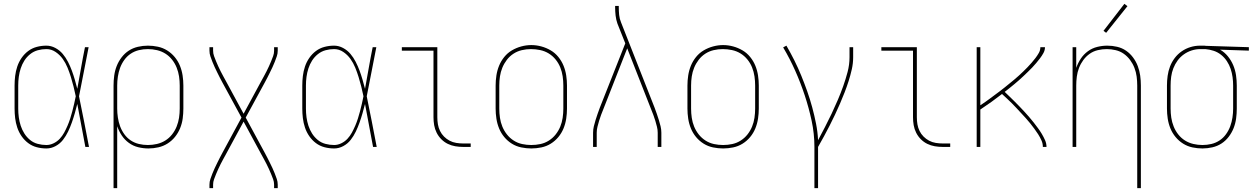

<svg xmlns="http://www.w3.org/2000/svg" viewBox="-20 -766 6540 1001"><path d="M222 8Q196 8 171.5 1.5Q147 -5 127 -20Q107 -35 92.5 -56Q78 -77 70 -101Q62 -125 59 -150Q56 -175 56 -200V-320Q56 -345 59 -370Q62 -395 70 -419Q78 -443 92.5 -464Q107 -485 127 -500Q147 -515 171.5 -521.5Q196 -528 222 -528Q246 -528 268.5 -516Q291 -504 307 -485Q323 -466 334.5 -443.5Q346 -421 354.5 -398Q363 -375 370 -351Q377 -327 383 -303Q393 -357 402.5 -411.5Q412 -466 423 -520H442Q429 -456 417 -391.5Q405 -327 392 -264Q406 -198 418.5 -132Q431 -66 444 0H425Q414 -56 404 -112Q394 -168 383 -224Q377 -200 370 -175.5Q363 -151 354.5 -127Q346 -103 335 -80Q324 -57 308.5 -37Q293 -17 270 -4.5Q247 8 222 8ZM222 -10Q241 -10 259.5 -19Q278 -28 291.5 -42.5Q305 -57 314.5 -74.5Q324 -92 332 -110.5Q340 -129 346 -148Q352 -167 357 -186Q362 -205 366.5 -224.5Q371 -244 375 -264Q370 -289 363.5 -314.5Q357 -340 349.5 -364.5Q342 -389 332 -413.5Q322 -438 307 -459Q292 -480 270 -495Q248 -510 222 -510Q199 -510 177 -504Q155 -498 137 -483.5Q119 -469 107 -450Q95 -431 88 -409.5Q81 -388 78 -365.5Q75 -343 75 -320V-200Q75 -177 78 -154.5Q81 -132 88 -110.5Q95 -89 107 -70Q119 -51 136.5 -36.5Q154 -22 176.5 -16Q199 -10 222 -10Z M572 215V-320Q572 -346 575.5 -372Q579 -398 588.5 -422Q598 -446 614 -467Q630 -488 651.5 -502Q673 -516 699 -522Q725 -528 751 -528Q777 -528 803 -522.5Q829 -517 851.5 -503Q874 -489 891 -468.5Q908 -448 918 -423.5Q928 -399 932 -372.5Q936 -346 936 -320V-200Q936 -174 932.5 -148Q929 -122 919 -97.5Q909 -73 892.5 -52.5Q876 -32 854 -18Q832 -4 806 2Q780 8 754 8Q727 8 700.5 1.5Q674 -5 652 -21Q630 -37 615 -59.5Q600 -82 591 -108V215ZM751 -10Q775 -10 798.5 -15.5Q822 -21 842 -33.5Q862 -46 877 -65Q892 -84 901 -106.5Q910 -129 913.5 -152.5Q917 -176 917 -200V-320Q917 -344 913.5 -367.5Q910 -391 901 -413.5Q892 -436 877 -455Q862 -474 842 -486.5Q822 -499 798.5 -504.5Q775 -510 751 -510Q727 -510 704 -504.5Q681 -499 661.5 -486Q642 -473 628 -453.5Q614 -434 606 -412Q598 -390 594.5 -366.5Q591 -343 591 -320V-200Q591 -177 594.5 -153.5Q598 -130 606 -108Q614 -86 628 -66.5Q642 -47 661.5 -34Q681 -21 704 -15.5Q727 -10 751 -10Z M1072 215V197Q1072 181 1077 167Q1082 153 1087.5 138.5Q1093 124 1099.5 110.5Q1106 97 1112.5 83.5Q1119 70 1126 56.5Q1133 43 1140 30L1239 -153L1140 -335Q1133 -348 1126 -361.5Q1119 -375 1112.5 -388.5Q1106 -402 1099.5 -415.5Q1093 -429 1087.5 -443.5Q1082 -458 1077 -472Q1072 -486 1072 -502V-520H1091V-502Q1091 -487 1096 -473.5Q1101 -460 1106.5 -446.5Q1112 -433 1118 -420Q1124 -407 1130.5 -394Q1137 -381 1144 -368.5Q1151 -356 1158 -343L1250 -173L1342 -343Q1349 -356 1356 -368.5Q1363 -381 1369.5 -394Q1376 -407 1382 -420Q1388 -433 1393.5 -446.5Q1399 -460 1404 -473.5Q1409 -487 1409 -502V-520H1428V-502Q1428 -486 1423 -472Q1418 -458 1412.5 -443.5Q1407 -429 1400.5 -415.5Q1394 -402 1387.5 -388.5Q1381 -375 1374 -361.5Q1367 -348 1360 -335L1261 -153L1360 30Q1367 43 1374 56.5Q1381 70 1387.5 83.5Q1394 97 1400.5 110.5Q1407 124 1412.5 138.5Q1418 153 1423 167Q1428 181 1428 197V215H1409V197Q1409 182 1404 168.5Q1399 155 1393.5 141.5Q1388 128 1382 115Q1376 102 1369.5 89Q1363 76 1356 63.5Q1349 51 1342 38L1250 -132L1158 38Q1151 51 1144 63.5Q1137 76 1130.5 89Q1124 102 1118 115Q1112 128 1106.5 141.5Q1101 155 1096 168.5Q1091 182 1091 197V215Z M1722 8Q1696 8 1671.5 1.5Q1647 -5 1627 -20Q1607 -35 1592.5 -56Q1578 -77 1570 -101Q1562 -125 1559 -150Q1556 -175 1556 -200V-320Q1556 -345 1559 -370Q1562 -395 1570 -419Q1578 -443 1592.5 -464Q1607 -485 1627 -500Q1647 -515 1671.5 -521.5Q1696 -528 1722 -528Q1746 -528 1768.5 -516Q1791 -504 1807 -485Q1823 -466 1834.5 -443.5Q1846 -421 1854.5 -398Q1863 -375 1870 -351Q1877 -327 1883 -303Q1893 -357 1902.5 -411.5Q1912 -466 1923 -520H1942Q1929 -456 1917 -391.5Q1905 -327 1892 -264Q1906 -198 1918.5 -132Q1931 -66 1944 0H1925Q1914 -56 1904 -112Q1894 -168 1883 -224Q1877 -200 1870 -175.5Q1863 -151 1854.5 -127Q1846 -103 1835 -80Q1824 -57 1808.5 -37Q1793 -17 1770 -4.5Q1747 8 1722 8ZM1722 -10Q1741 -10 1759.5 -19Q1778 -28 1791.5 -42.5Q1805 -57 1814.5 -74.5Q1824 -92 1832 -110.5Q1840 -129 1846 -148Q1852 -167 1857 -186Q1862 -205 1866.5 -224.5Q1871 -244 1875 -264Q1870 -289 1863.5 -314.5Q1857 -340 1849.5 -364.5Q1842 -389 1832 -413.5Q1822 -438 1807 -459Q1792 -480 1770 -495Q1748 -510 1722 -510Q1699 -510 1677 -504Q1655 -498 1637 -483.5Q1619 -469 1607 -450Q1595 -431 1588 -409.5Q1581 -388 1578 -365.5Q1575 -343 1575 -320V-200Q1575 -177 1578 -154.5Q1581 -132 1588 -110.5Q1595 -89 1607 -70Q1619 -51 1636.5 -36.5Q1654 -22 1676.5 -16Q1699 -10 1722 -10Z M2395 0Q2374 0 2353.5 -3.5Q2333 -7 2314.5 -16Q2296 -25 2281 -40Q2266 -55 2256.5 -74Q2247 -93 2243.5 -113.5Q2240 -134 2240 -155V-502H2075V-520H2260V-155Q2260 -136 2263 -118Q2266 -100 2274 -83.5Q2282 -67 2295 -54Q2308 -41 2324 -32.5Q2340 -24 2358.5 -21Q2377 -18 2395 -18H2434V0Z M2750 8Q2724 8 2697.5 2.5Q2671 -3 2648.5 -17Q2626 -31 2609 -51.5Q2592 -72 2582 -96.5Q2572 -121 2568 -147.5Q2564 -174 2564 -200V-320Q2564 -346 2568 -372.5Q2572 -399 2582 -423.5Q2592 -448 2609 -469Q2626 -490 2649 -503.5Q2672 -517 2698 -524Q2724 -531 2750 -531Q2776 -531 2802 -524Q2828 -517 2851 -503.5Q2874 -490 2891 -469Q2908 -448 2918 -423.5Q2928 -399 2932 -372.5Q2936 -346 2936 -320V-200Q2936 -174 2932 -147.5Q2928 -121 2918 -96.5Q2908 -72 2891 -51.5Q2874 -31 2851.5 -17Q2829 -3 2802.5 2.5Q2776 8 2750 8ZM2750 -10Q2774 -10 2797.5 -15Q2821 -20 2841.5 -33Q2862 -46 2877 -65Q2892 -84 2901 -106Q2910 -128 2913.5 -152Q2917 -176 2917 -200V-320Q2917 -344 2913.5 -368Q2910 -392 2901 -414.5Q2892 -437 2876.5 -456Q2861 -475 2840.5 -487.5Q2820 -500 2796 -505Q2772 -510 2748 -510Q2724 -510 2700.5 -504.5Q2677 -499 2657 -486Q2637 -473 2622.5 -454Q2608 -435 2599 -413Q2590 -391 2586.5 -367.5Q2583 -344 2583 -320V-200Q2583 -176 2586.5 -152Q2590 -128 2599 -106Q2608 -84 2623 -65Q2638 -46 2658.5 -33Q2679 -20 2702.5 -15Q2726 -10 2750 -10Z M3072 0V-74Q3072 -91 3076 -107.5Q3080 -124 3085 -140Q3090 -156 3095.5 -172Q3101 -188 3107 -204L3240 -540L3199 -643Q3192 -663 3189.5 -684.5Q3187 -706 3187 -728V-735H3206V-728Q3206 -708 3208 -688Q3210 -668 3218 -649L3393 -204Q3399 -188 3404.5 -172Q3410 -156 3415 -140Q3420 -124 3424 -107.5Q3428 -91 3428 -74V0H3409V-74Q3409 -90 3405 -105.5Q3401 -121 3396.5 -136.5Q3392 -152 3386 -167.5Q3380 -183 3374 -198L3250 -514L3126 -198Q3120 -183 3114 -167.5Q3108 -152 3103.5 -136.5Q3099 -121 3095 -105.5Q3091 -90 3091 -74V0Z M3750 8Q3724 8 3697.5 2.5Q3671 -3 3648.5 -17Q3626 -31 3609 -51.5Q3592 -72 3582 -96.5Q3572 -121 3568 -147.5Q3564 -174 3564 -200V-320Q3564 -346 3568 -372.5Q3572 -399 3582 -423.5Q3592 -448 3609 -469Q3626 -490 3649 -503.5Q3672 -517 3698 -524Q3724 -531 3750 -531Q3776 -531 3802 -524Q3828 -517 3851 -503.5Q3874 -490 3891 -469Q3908 -448 3918 -423.5Q3928 -399 3932 -372.5Q3936 -346 3936 -320V-200Q3936 -174 3932 -147.5Q3928 -121 3918 -96.5Q3908 -72 3891 -51.5Q3874 -31 3851.5 -17Q3829 -3 3802.5 2.5Q3776 8 3750 8ZM3750 -10Q3774 -10 3797.5 -15Q3821 -20 3841.5 -33Q3862 -46 3877 -65Q3892 -84 3901 -106Q3910 -128 3913.5 -152Q3917 -176 3917 -200V-320Q3917 -344 3913.5 -368Q3910 -392 3901 -414.5Q3892 -437 3876.5 -456Q3861 -475 3840.5 -487.5Q3820 -500 3796 -505Q3772 -510 3748 -510Q3724 -510 3700.5 -504.5Q3677 -499 3657 -486Q3637 -473 3622.5 -454Q3608 -435 3599 -413Q3590 -391 3586.5 -367.5Q3583 -344 3583 -320V-200Q3583 -176 3586.5 -152Q3590 -128 3599 -106Q3608 -84 3623 -65Q3638 -46 3658.5 -33Q3679 -20 3702.5 -15Q3726 -10 3750 -10Z M4226 215V0Q4226 -69 4211.5 -136.5Q4197 -204 4175.5 -269Q4154 -334 4126 -397Q4098 -460 4063 -519L4080 -528Q4102 -490 4121.5 -451Q4141 -412 4157.5 -371.5Q4174 -331 4188.5 -290Q4203 -249 4214.5 -206.5Q4226 -164 4234.5 -121Q4243 -78 4245 -35Q4263 -69 4281 -103.5Q4299 -138 4315.5 -173Q4332 -208 4347.5 -244Q4363 -280 4376 -316.5Q4389 -353 4399 -391Q4409 -429 4409 -468V-520H4428V-468Q4428 -436 4421 -405Q4414 -374 4404.5 -344Q4395 -314 4383.5 -284.5Q4372 -255 4359.5 -226Q4347 -197 4333.5 -168.5Q4320 -140 4305.5 -111.5Q4291 -83 4276 -55.5Q4261 -28 4245 0V215Z M4895 0Q4874 0 4853.5 -3.5Q4833 -7 4814.5 -16Q4796 -25 4781 -40Q4766 -55 4756.5 -74Q4747 -93 4743.5 -113.5Q4740 -134 4740 -155V-502H4575V-520H4760V-155Q4760 -136 4763 -118Q4766 -100 4774 -83.5Q4782 -67 4795 -54Q4808 -41 4824 -32.5Q4840 -24 4858.5 -21Q4877 -18 4895 -18H4934V0Z M5072 0V-520H5091V-217Q5105 -226 5117.5 -235Q5130 -244 5143 -253.5Q5156 -263 5168.5 -272.5Q5181 -282 5194 -291.5Q5207 -301 5219 -311Q5231 -321 5243.5 -331Q5256 -341 5268 -351Q5280 -361 5291.5 -371.5Q5303 -382 5314.5 -393Q5326 -404 5337 -415.5Q5348 -427 5358.5 -439Q5369 -451 5378.5 -463.5Q5388 -476 5396 -490Q5404 -504 5404 -520H5428Q5428 -504 5420 -489.5Q5412 -475 5402.5 -462.5Q5393 -450 5382.5 -437.5Q5372 -425 5361 -413.5Q5350 -402 5338.5 -391Q5327 -380 5315.5 -369Q5304 -358 5292 -347.5Q5280 -337 5268 -327Q5256 -317 5243.5 -307Q5231 -297 5218 -287Q5231 -274 5244.5 -261.5Q5258 -249 5270.5 -236Q5283 -223 5296 -210Q5309 -197 5321 -183.5Q5333 -170 5345.5 -156Q5358 -142 5369 -127.5Q5380 -113 5391 -98.5Q5402 -84 5411.5 -68Q5421 -52 5428.5 -35Q5436 -18 5436 0H5417Q5417 -18 5409.5 -34.5Q5402 -51 5392.5 -66Q5383 -81 5372.5 -95Q5362 -109 5351 -123Q5340 -137 5328 -150Q5316 -163 5304 -176Q5292 -189 5280 -202Q5268 -215 5255.5 -227.5Q5243 -240 5230 -252Q5217 -264 5204 -276Q5177 -255 5148.5 -234.5Q5120 -214 5091 -195V0Z M5909 215V-320Q5909 -343 5906 -366.5Q5903 -390 5894.5 -412Q5886 -434 5872 -453Q5858 -472 5839 -485.5Q5820 -499 5796.5 -504.5Q5773 -510 5750 -510Q5727 -510 5703.5 -504.5Q5680 -499 5661 -485.5Q5642 -472 5628 -453Q5614 -434 5605.5 -412Q5597 -390 5594 -366.5Q5591 -343 5591 -320V0H5572V-520H5591V-412Q5600 -438 5615 -460.5Q5630 -483 5652 -499Q5674 -515 5700.5 -521.5Q5727 -528 5753 -528Q5779 -528 5804.5 -522Q5830 -516 5851 -501.5Q5872 -487 5887.5 -466Q5903 -445 5912 -421Q5921 -397 5924.5 -371.5Q5928 -346 5928 -320V215ZM5747 -595 5733 -605 5842 -746 5858 -734Z M6249 8Q6223 8 6197 2.5Q6171 -3 6148.5 -17Q6126 -31 6109 -51.5Q6092 -72 6082 -96.5Q6072 -121 6068 -147.5Q6064 -174 6064 -200V-320Q6064 -345 6067.5 -370.5Q6071 -396 6080 -419.5Q6089 -443 6104.5 -463.5Q6120 -484 6141 -498.5Q6162 -513 6186.5 -520.5Q6211 -528 6237 -528Q6240 -528 6243.5 -528Q6247 -528 6250 -528Q6254 -528 6258.5 -528Q6263 -528 6267 -527L6491 -520V-502L6341 -507Q6364 -494 6381.5 -472.5Q6399 -451 6409.5 -426Q6420 -401 6424 -374Q6428 -347 6428 -320V-200Q6428 -174 6424.5 -148Q6421 -122 6411.5 -98Q6402 -74 6386 -53Q6370 -32 6348.5 -18Q6327 -4 6301 2Q6275 8 6249 8ZM6249 -10Q6273 -10 6296 -15.5Q6319 -21 6338.5 -34Q6358 -47 6372 -66.5Q6386 -86 6394 -108Q6402 -130 6405.5 -153.5Q6409 -177 6409 -200V-320Q6409 -342 6406 -364Q6403 -386 6396 -407Q6389 -428 6376.5 -447Q6364 -466 6346.5 -480Q6329 -494 6308 -501Q6287 -508 6264 -510H6250Q6247 -510 6244 -510Q6241 -510 6238 -510Q6215 -510 6193 -503Q6171 -496 6152 -482.5Q6133 -469 6119.5 -450.5Q6106 -432 6097.5 -410.5Q6089 -389 6086 -366Q6083 -343 6083 -320V-200Q6083 -176 6086.5 -152.5Q6090 -129 6099 -106.5Q6108 -84 6123 -65Q6138 -46 6158 -33.5Q6178 -21 6201.5 -15.5Q6225 -10 6249 -10Z"/></svg>

Font: Zed Mono Thin
Style: Regular
Weight: 100
Monospace: yes
Designer: Belleve Invis
Foundry: Belleve Invis
Version: Version 1.0.0; ttfautohint (v1.8.4)